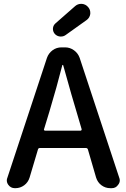

<svg xmlns="http://www.w3.org/2000/svg" viewBox="-20 -984 661 1004"><path d="M441.4 -946.3Q452.1 -933.6 452.1 -918Q452.1 -914.1 452.1 -911.1Q449.2 -890.6 432.6 -878.9L323.2 -800.8Q312.5 -793 298.8 -793Q295.9 -793 293.9 -793Q277.3 -794.9 266.6 -806.6Q255.9 -819.3 256.8 -835Q257.8 -850.6 269.5 -861.3L373 -952.1Q386.7 -963.9 404.3 -963.9Q406.2 -963.9 408.2 -963.9Q428.7 -961.9 441.4 -946.3ZM210 -307.6Q209 -305.7 210.9 -303.2Q212.9 -300.8 214.8 -300.8H401.4Q404.3 -300.8 405.8 -303.2Q407.2 -305.7 407.2 -307.6L379.9 -400.4Q361.3 -460 310.5 -642.6Q309.6 -644.5 307.6 -644.5Q305.7 -644.5 305.7 -642.6Q278.3 -534.2 238.3 -400.4ZM556.6 0Q531.2 0 510.7 -15.1Q490.2 -30.3 482.4 -55.7L439.5 -203.1Q436.5 -210 429.7 -210H188.5Q180.7 -210 178.7 -203.1L134.8 -55.7Q127 -30.3 106.4 -15.1Q85.9 0 60.5 0H57.6Q36.1 0 23.4 -17.6Q15.6 -28.3 15.6 -41Q15.6 -47.9 18.6 -54.7L225.6 -681.6Q234.4 -706.1 254.9 -721.2Q275.4 -736.3 301.8 -736.3H320.3Q345.7 -736.3 366.7 -721.2Q387.7 -706.1 396.5 -681.6L603.5 -54.7Q606.4 -47.9 606.4 -41Q606.4 -28.3 597.7 -17.6Q585.9 0 564.5 0Z"/></svg>

Font: Gen Jyuu Gothic Medium
Style: Regular
Weight: 500
Designer: [Source Han Sans]
Ryoko NISHIZUKA  (kana & ideographs); Paul D. Hunt (Latin, Greek & Cyrillic); Wenlong ZHANG  (bopomofo
Version: Version 1.002.20150607